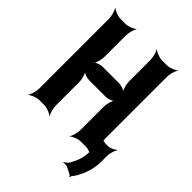

<svg xmlns="http://www.w3.org/2000/svg" viewBox="-265 -861 1189 1189"><g transform="rotate(45 330.0 -266.0)"><path d="M556 -50V-661C556 -685 567 -722 577 -735L576 -737C564 -725 529 -711 506 -711H462C439 -711 404 -725 392 -737L391 -735C400 -722 410 -685 410 -661V-473C410 -449 421 -409 434 -397L436 -399C426 -412 395 -423 376 -423H229C210 -423 179 -412 169 -399L171 -397C184 -409 195 -449 195 -473V-661C195 -685 205 -722 214 -735L213 -737C201 -725 166 -711 143 -711H99C76 -711 41 -725 29 -737L28 -735C37 -722 48 -685 48 -661V-50C48 -26 37 11 28 24L29 26C41 14 76 0 99 0H143C166 0 201 14 213 26L214 24C205 11 195 -26 195 -50V-255C195 -279 184 -319 171 -331L169 -329C179 -316 210 -305 229 -305H376C395 -305 426 -316 436 -329L434 -331C421 -319 410 -279 410 -255V-50C410 -26 400 11 391 24L392 26C404 14 439 0 462 0H506C529 0 564 14 576 26L577 24C567 11 556 -26 556 -50ZM517 173 559 195C562 196 566 202 566 205L570 204C570 201 571 195 573 193C581 183 589 171 597 158C619 117 640 64 640 -3V-51C640 -74 651 -110 660 -122L658 -124C648 -112 619 -99 600 -99H582C563 -99 533 -113 522 -125L520 -123C532 -110 546 -73 546 -49V4C546 62 528 100 508 137C502 148 485 162 476 165L478 169C487 166 506 167 517 173Z"/></g></svg>

Font: Asimov
Style: EdgeExtreme
Weight: 500
Designer: Google
Version: Version 2.000980: 2014